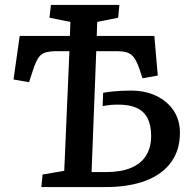

<svg xmlns="http://www.w3.org/2000/svg" viewBox="-20 -760 775 780"><path d="M262 -552H209Q180 -552 162.5 -546Q145 -540 134.5 -523Q124 -506 113 -472L98 -426L35 -437L60 -614H264L266 -671L181 -688L187 -740H465L460 -688L375 -671L373 -614H607L621 -453L559 -442L548 -475Q538 -506 526.5 -523Q515 -540 498.5 -546Q482 -552 454 -552H371L352 -61H412Q471 -61 512 -78Q553 -95 573.5 -128Q594 -161 594 -208Q594 -251 579.5 -279.5Q565 -308 535.5 -321.5Q506 -335 460 -335Q442 -335 427.5 -333.5Q413 -332 397 -329L399 -383Q422 -387 438.5 -388.5Q455 -390 472 -391Q489 -392 512 -392Q570 -392 615 -370.5Q660 -349 685.5 -310.5Q711 -272 711 -220Q711 -151 675.5 -101.5Q640 -52 572 -26Q504 0 407 0H148L153 -51L241 -66Z"/></svg>

Font: Literata Medium
Style: Italic
Weight: 500
Italic angle: -2°
Designer: Latin by Veronika Burian and Jose Scaglione. Greek by Irene Vlachou. Cyrillic by Vera Evstafieva
Foundry: TypeTogether
Version: Version 3.103;gftools[0.9.29]